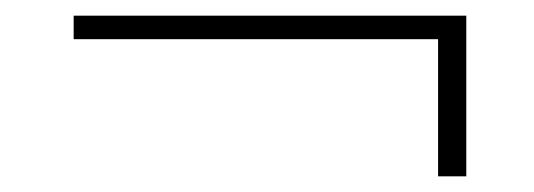

<svg xmlns="http://www.w3.org/2000/svg" viewBox="-20 -390 682 245"><path d="M575 -370V-165H539V-340H74V-370Z"/></svg>

Font: Playfair Display
Style: Bold
Weight: 700
Designer: Claus Eggers Sørensen
Foundry: Claus Eggers Sørensen
Version: Version 1.203